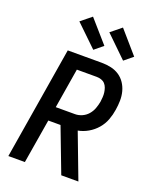

<svg xmlns="http://www.w3.org/2000/svg" viewBox="-176 -1082 951 1180"><g transform="rotate(20 300.0 -491.5)"><path d="M27 0 148 -735H371Q402 -735 431.5 -728.5Q461 -722 485 -706Q509 -690 525 -666Q541 -642 548.5 -613.5Q556 -585 555.5 -554.5Q555 -524 550 -493Q545 -459 532.5 -425.5Q520 -392 496 -364Q472 -336 440 -317.5Q408 -299 374 -293L485 0H373L263 -289H183L135 0ZM324 -382Q347 -382 369.5 -392Q392 -402 408 -420.5Q424 -439 432.5 -462Q441 -485 445 -508Q447 -523 448 -538.5Q449 -554 447 -569Q445 -584 440 -598Q435 -612 425.5 -622.5Q416 -633 401.5 -638Q387 -643 371 -643H241L198 -382ZM489 -792 350 -927 419 -983 545 -838ZM294 -792 154 -927 223 -983 350 -838Z"/></g></svg>

Font: Iosevka Aile Semibold Oblique
Style: Regular
Weight: 600
Italic angle: -9°
Designer: Belleve Invis
Foundry: Belleve Invis
Version: Version 31.1.0; ttfautohint (v1.8.4)